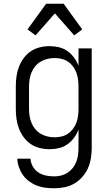

<svg xmlns="http://www.w3.org/2000/svg" viewBox="-20 -790 590 1032"><path d="M271 222Q247 222 223.5 219Q200 216 178 207.5Q156 199 136.5 184.5Q117 170 103.5 151Q90 132 82 109.5Q74 87 73 63H144Q145 85 156.5 105Q168 125 186.5 137Q205 149 227 153.5Q249 158 271 158Q290 158 308.5 153.5Q327 149 343 138.5Q359 128 371 113Q383 98 390 80Q397 62 399.5 43Q402 24 402 5V-94Q393 -70 378 -49.5Q363 -29 342.5 -14.5Q322 0 297 6Q272 12 247 12Q220 12 193.5 5.5Q167 -1 145 -16Q123 -31 107 -53Q91 -75 81.5 -100Q72 -125 68.5 -151.5Q65 -178 65 -205V-325Q65 -352 68.5 -378.5Q72 -405 81.5 -430Q91 -455 107 -477Q123 -499 145 -514Q167 -529 193.5 -535.5Q220 -542 247 -542Q272 -542 297 -536Q322 -530 342.5 -515.5Q363 -501 378 -480.5Q393 -460 402 -436V-530H473V5Q473 33 468.5 61Q464 89 452.5 114.5Q441 140 422 161.5Q403 183 378.5 197Q354 211 326.5 216.5Q299 222 271 222ZM274 -52Q293 -52 311.5 -56.5Q330 -61 345.5 -71.5Q361 -82 372.5 -97.5Q384 -113 390.5 -130.5Q397 -148 399.5 -167Q402 -186 402 -205V-325Q402 -344 399.5 -363Q397 -382 390.5 -399.5Q384 -417 372.5 -432.5Q361 -448 345.5 -458.5Q330 -469 311.5 -473.5Q293 -478 274 -478Q254 -478 235 -473.5Q216 -469 199 -459Q182 -449 169.5 -434Q157 -419 149.5 -401Q142 -383 139 -363.5Q136 -344 136 -325V-205Q136 -186 139 -166.5Q142 -147 149.5 -129Q157 -111 169.5 -96Q182 -81 199 -71Q216 -61 235 -56.5Q254 -52 274 -52ZM379 -600 275 -718 171 -600 128 -632 228 -770H322L422 -632Z"/></svg>

Font: Lode Term
Style: Regular
Weight: 400
Monospace: yes
Designer: Belleve Invis
Foundry: Belleve Invis
Version: Version 29.2.0